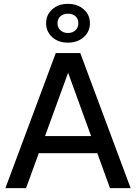

<svg xmlns="http://www.w3.org/2000/svg" viewBox="-20 -975 706 995"><path d="M8 0 269 -700H396L657 0H550L325 -620H341L115 0ZM119 -181 154 -270H513L548 -181ZM332 -754Q282 -754 250.5 -782.5Q219 -811 219 -855Q219 -898 250.5 -926.5Q282 -955 332 -955Q382 -955 414 -926.5Q446 -898 446 -855Q446 -811 414 -782.5Q382 -754 332 -754ZM332 -804Q356 -804 371 -818Q386 -832 386 -854Q386 -877 371.5 -890.5Q357 -904 333 -904Q308 -904 293 -890.5Q278 -877 278 -854Q278 -832 293.5 -818Q309 -804 332 -804Z"/></svg>

Font: SUSE Medium
Style: Regular
Weight: 500
Designer: Rene Bieder
Foundry: SUSE
Version: Version 1.000